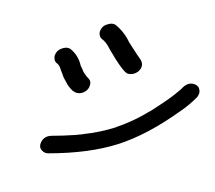

<svg xmlns="http://www.w3.org/2000/svg" viewBox="-106 -831 1141 1017"><g transform="rotate(15 464.5 -322.5)"><path d="M537 -464Q512 -464 412 -563L395 -581Q394 -581 394 -582H393V-583Q381 -594 366 -602L364 -603Q345 -609 339 -626Q336 -633 336 -641Q336 -645 337 -650Q342 -678 371 -692Q383 -699 396 -699Q402 -699 408 -697Q463 -672 501 -626Q505 -622 509.5 -618.5Q514 -615 536 -594.5Q558 -574 580 -556Q598 -541 598 -521Q598 -516 597 -511Q594 -500 586 -488Q565 -464 537 -464ZM301 -296Q289 -296 277 -302Q250 -316 231 -339L225 -345Q212 -357 204 -371L198 -379Q189 -393 179 -406L172 -413L165 -418Q146 -424 141 -441Q138 -448 138 -456Q138 -460 139 -465Q144 -492 172 -507Q184 -514 196 -514Q203 -514 210 -512Q258 -490 283 -444V-443L307 -414L301 -419L319 -402H320Q326 -395 342 -386Q359 -376 359 -356Q359 -350 358 -344Q356 -331 347 -319Q328 -296 301 -296ZM227 54Q215 54 202 46Q186 36 186 16Q186 11 187 5Q194 -31 232 -42Q292 -58 353 -79L374 -87Q379 -89 383 -90Q387 -91 389 -93Q475 -126 550 -174Q552 -175 553 -177Q585 -198 613 -221Q658 -257 694 -295L700 -301L702 -302L731 -334Q794 -404 817 -439Q828 -453 830 -457Q832 -461 835 -466Q855 -502 888 -502Q917 -502 926 -477Q929 -470 929 -463Q929 -459 928 -454Q927 -447 924 -440Q896 -390 858 -346Q720 -178 584 -91Q448 -4 240 52Q233 54 227 54Z"/></g></svg>

Font: Bad Comic
Style: Italic
Weight: 400
Italic angle: -11°
Designer: GGBotNet
Foundry: GGBotNet
Version: 0.95